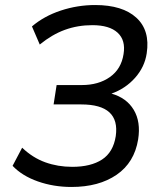

<svg xmlns="http://www.w3.org/2000/svg" viewBox="-20 -734 640 763"><path d="M264 9Q193 9 130.5 -13Q68 -35 30 -75L68 -147Q110 -107 160 -89Q210 -71 267 -71Q341 -71 385.5 -100Q430 -129 440 -193Q458 -319 303 -319H193L205 -396H305Q372 -396 417 -428Q462 -460 471 -519Q480 -574 447.5 -604Q415 -634 347 -634Q289 -634 238 -615.5Q187 -597 138 -557L107 -629Q155 -670 221.5 -692Q288 -714 358 -714Q467 -714 522 -663.5Q577 -613 563 -522Q555 -468 517 -425Q479 -382 423 -362Q483 -345 511.5 -297.5Q540 -250 529 -180Q514 -88 443.5 -39.5Q373 9 264 9Z"/></svg>

Font: Mulish Medium
Style: Italic
Weight: 500
Italic angle: -9°
Designer: Vernon Adams
Foundry: Vernon Adams
Version: Version 3.603; ttfautohint (v1.8.3)